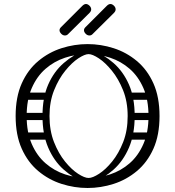

<svg xmlns="http://www.w3.org/2000/svg" viewBox="-20 -930 874 958"><path d="M721 -351Q721 -432 695.5 -490.5Q670 -549 627 -586.5Q584 -624 529.5 -642Q475 -660 417 -660Q359 -660 304.5 -642Q250 -624 207 -586.5Q164 -549 138.5 -490.5Q113 -432 113 -351Q113 -270 138.5 -211.5Q164 -153 207 -115.5Q250 -78 304.5 -60Q359 -42 417 -42Q475 -42 529.5 -60Q584 -78 627 -115.5Q670 -153 695.5 -211.5Q721 -270 721 -351ZM58 -351Q58 -446 88.5 -514Q119 -582 171 -625.5Q223 -669 287 -689.5Q351 -710 417 -710Q483 -710 547 -689.5Q611 -669 663 -625.5Q715 -582 745.5 -514Q776 -446 776 -351Q776 -256 745.5 -188Q715 -120 663 -76.5Q611 -33 547 -12.5Q483 8 417 8Q351 8 287 -12.5Q223 -33 171 -76.5Q119 -120 88.5 -188Q58 -256 58 -351ZM222 -252Q222 -243 217 -238Q212 -233 205 -233H110Q94 -233 94 -252Q94 -269 111 -269H205Q222 -269 222 -252ZM220 -451Q220 -442 215 -437Q210 -432 203 -432H108Q92 -432 92 -451Q92 -468 109 -468H203Q220 -468 220 -451ZM214 -350Q214 -341 209 -336Q204 -331 197 -331H102Q86 -331 86 -350Q86 -367 103 -367H197Q214 -367 214 -350ZM613 -252Q613 -269 630 -269H724Q741 -269 741 -252Q741 -233 725 -233H630Q623 -233 618 -238Q613 -243 613 -252ZM615 -451Q615 -468 632 -468H726Q743 -468 743 -451Q743 -432 727 -432H632Q625 -432 620 -437Q615 -442 615 -451ZM621 -350Q621 -367 638 -367H732Q749 -367 749 -350Q749 -331 733 -331H638Q631 -331 626 -336Q621 -341 621 -350ZM439 -18 422 -42Q442 -42 474.5 -63Q507 -84 539.5 -124Q572 -164 594.5 -221Q617 -278 617 -351Q617 -423 594 -480Q571 -537 538 -577.5Q505 -618 473 -639Q441 -660 422 -660L438 -680Q498 -658 546.5 -615.5Q595 -573 623.5 -508Q652 -443 652 -351Q652 -260 623.5 -193.5Q595 -127 547 -84Q499 -41 439 -18ZM405 -18Q346 -41 297.5 -84Q249 -127 220.5 -193.5Q192 -260 192 -351Q192 -443 220.5 -508Q249 -573 298 -615.5Q347 -658 406 -680L422 -660Q403 -660 371 -639Q339 -618 306 -577.5Q273 -537 250 -480Q227 -423 227 -351Q227 -278 249.5 -221Q272 -164 304.5 -124Q337 -84 369.5 -63Q402 -42 422 -42ZM319 -759Q313 -753 304 -753Q294 -753 286 -761Q277 -770 277 -779Q277 -787 284 -794L391 -901Q400 -910 409 -910Q418 -910 427 -901Q435 -893 435 -883Q435 -874 426 -865ZM441 -759Q435 -753 426 -753Q416 -753 408 -761Q399 -770 399 -779Q399 -787 406 -794L513 -901Q522 -910 531 -910Q540 -910 549 -901Q557 -893 557 -883Q557 -874 548 -865Z"/></svg>

Font: Nsibidi Libre Uzo
Style: Regular
Weight: 400
Designer: Oluwaseun Badejo
Version: Version 1.021